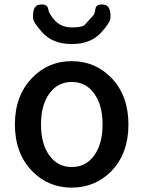

<svg xmlns="http://www.w3.org/2000/svg" viewBox="-20 -843 654 876"><path d="M127 -62Q48 -143 48 -275Q48 -407 127 -488Q200 -564 307 -564Q414 -564 488 -488Q566 -407 566 -275Q566 -143 488 -62Q414 13 307 13Q200 13 127 -62ZM205 -134Q243 -81 307.5 -81Q372 -81 410 -134Q448 -187 448 -275Q448 -363 410 -416Q372 -469 307.5 -469Q243 -469 205 -416Q167 -363 167 -275Q167 -187 205 -134ZM173 -695Q132 -741 131 -759Q127 -818 161 -822Q196 -826 199.5 -803Q203 -780 229 -751Q259 -718 307 -718Q355 -718 366 -729Q386 -751 406 -773Q412 -780 415.5 -803Q419 -826 453 -822Q487 -819 484 -760Q483 -741 442 -695Q394 -642 307.5 -642Q221 -642 173 -695Z"/></svg>

Font: Resource Han Rounded TW Medium
Style: Regular
Weight: 500
Designer: Cyano Hao (round all glyphs); Ryoko NISHIZUKA 西塚涼子 (kana, bopomofo & ideographs); Paul D. Hunt (Latin, Greek & Cyrillic)
Foundry: Cyano Hao
Version: 0.990